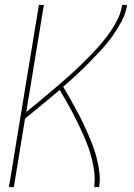

<svg xmlns="http://www.w3.org/2000/svg" viewBox="-20 -755 540 775"><path d="M16 0 137 -735H157L86 -303Q115 -326 143.5 -350Q172 -374 200.5 -398Q229 -422 256.5 -446.5Q284 -471 310.5 -497Q337 -523 362.5 -550Q388 -577 410.5 -606.5Q433 -636 450.5 -668.5Q468 -701 473 -735H493Q488 -702 471.5 -670.5Q455 -639 434.5 -610Q414 -581 389.5 -554.5Q365 -528 340 -502.5Q315 -477 288.5 -452.5Q262 -428 235 -405Q249 -382 262 -358.5Q275 -335 288 -311.5Q301 -288 312.5 -264Q324 -240 335 -215Q346 -190 355.5 -164.5Q365 -139 371.5 -112Q378 -85 381.5 -57Q385 -29 380 0H360Q364 -28 361 -55.5Q358 -83 352 -108.5Q346 -134 337 -159Q328 -184 317.5 -208Q307 -232 295.5 -255.5Q284 -279 272 -302Q260 -325 247 -347.5Q234 -370 221 -392Q186 -363 151 -333.5Q116 -304 81 -276L36 0Z"/></svg>

Font: Iosevka Term Curly Th Obl
Style: Regular
Weight: 100
Italic angle: -9°
Designer: Belleve Invis
Foundry: Belleve Invis
Version: Version 32.3.0